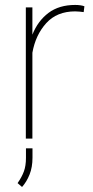

<svg xmlns="http://www.w3.org/2000/svg" viewBox="-20 -558 374 773"><path d="M319.8 -532.7 316.9 -509.3Q309.1 -510.3 300.5 -511.2Q292 -512.2 282.7 -512.2Q209 -512.2 166 -464.6Q123 -417 110.4 -345.7V0H84V-528.3H110.4V-418.5Q132.3 -473.6 175 -505.9Q217.8 -538.1 282.7 -538.1Q294.9 -538.1 304.2 -536.6Q313.5 -535.2 319.8 -532.7ZM110.8 39.1V76.7Q110.8 115.2 99.1 144.5Q87.4 173.8 68.8 194.8L50.8 179.2Q67.9 154.8 76.2 132.1Q84.5 109.4 84.5 77.6V39.1Z"/></svg>

Font: Vazirmatn RD UI Thin
Style: Regular
Weight: 100
Designer: Saber Rastikerdar
Foundry: Saber Rastikerdar
Version: Version 33.003